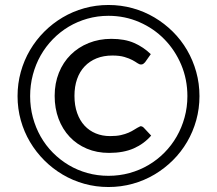

<svg xmlns="http://www.w3.org/2000/svg" viewBox="-20 -744 872 771"><path d="M543.5 -237Q551 -237.5 557 -231.5L587 -199.5Q558.5 -166.5 517.2 -148.2Q476 -130 418 -130Q369 -130 328.8 -147Q288.5 -164 259.8 -194.5Q231 -225 215.2 -267Q199.5 -309 199.5 -359Q199.5 -409.5 216.5 -451.8Q233.5 -494 264 -524.2Q294.5 -554.5 336.2 -571.2Q378 -588 427 -588Q481.5 -588 519.2 -571.2Q557 -554.5 585.5 -526.5L562.5 -494Q560 -491 556 -488Q552 -485 546.5 -485Q539.5 -485 531.8 -490.5Q524 -496 511.5 -502.8Q499 -509.5 479.8 -515.2Q460.5 -521 431.5 -521Q396 -521 368 -509.8Q340 -498.5 320 -477.5Q300 -456.5 289.5 -426.5Q279 -396.5 279 -359Q279 -320.5 289.8 -290.2Q300.5 -260 319.5 -239.5Q338.5 -219 364.8 -208.2Q391 -197.5 422 -197.5Q448 -197.5 465.5 -201.5Q483 -205.5 496.2 -211.2Q509.5 -217 520.2 -224Q531 -231 543.5 -237ZM50.5 -358Q50.5 -408.5 63.5 -455.2Q76.5 -502 100.5 -542.8Q124.5 -583.5 157.8 -616.8Q191 -650 231.5 -674Q272 -698 318.5 -711Q365 -724 415.5 -724Q466 -724 512.8 -711Q559.5 -698 600 -674Q640.5 -650 674 -616.8Q707.5 -583.5 731.2 -542.8Q755 -502 768 -455.2Q781 -408.5 781 -358Q781 -308 768 -261.2Q755 -214.5 731.2 -174Q707.5 -133.5 674 -100.2Q640.5 -67 600 -43Q559.5 -19 512.8 -6Q466 7 415.5 7Q365 7 318.5 -6Q272 -19 231.5 -43Q191 -67 157.8 -100.2Q124.5 -133.5 100.5 -174Q76.5 -214.5 63.5 -261Q50.5 -307.5 50.5 -358ZM101 -358Q101 -313.5 112 -272.5Q123 -231.5 143.2 -195.8Q163.5 -160 192.2 -131Q221 -102 255.8 -81.2Q290.5 -60.5 331 -49.2Q371.5 -38 415.5 -38Q459.5 -38 500.2 -49.2Q541 -60.5 576.2 -81.2Q611.5 -102 640.2 -131Q669 -160 689.5 -195.8Q710 -231.5 721.2 -272.5Q732.5 -313.5 732.5 -358Q732.5 -425 707.8 -483.8Q683 -542.5 640.2 -586.2Q597.5 -630 539.5 -655.2Q481.5 -680.5 415.5 -680.5Q371.5 -680.5 331 -669Q290.5 -657.5 255.8 -636.8Q221 -616 192.2 -586.5Q163.5 -557 143.2 -521.2Q123 -485.5 112 -444Q101 -402.5 101 -358Z"/></svg>

Font: TypoPRO Lato
Style: Regular
Weight: 400
Designer: Lukasz Dziedzic with Adam Twardoch and Botio Nikoltchev
Foundry: tyPoland Lukasz Dziedzic
Version: Version 2.010; 2014-09-01; http://www.latofonts.com/